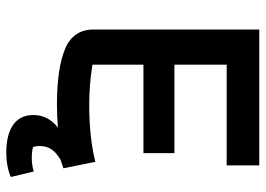

<svg xmlns="http://www.w3.org/2000/svg" viewBox="-134 -524 824 595"><g transform="rotate(90 277.5 -226.0)"><path d="M336 82Q336 36 375 6Q341 9 303 9Q192 9 131.5 -16Q71 -41 71 -104V-618H492V-517H180V-355H454V-259H180V-101Q240 -91 306 -91Q405 -91 481 -110L501 -11L474 -2Q450 13 441 28Q432 43 432 63Q432 74 435 83Q448 87 471 87Q490 87 511 81L528 152Q495 166 453 166Q396 166 366 144.5Q336 123 336 82Z"/></g></svg>

Font: Athiti SemiBold
Style: Regular
Weight: 600
Designer: CadsonDemak Team
Foundry: CadsonDemak
Version: Version 1.033